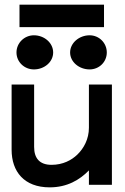

<svg xmlns="http://www.w3.org/2000/svg" viewBox="-20 -796 539 827"><path d="M64 -776V-679H428V-776ZM366 -497C407 -497 440 -529 440 -570C440 -611 407 -644 366 -644C321 -644 282 -611 282 -570C282 -529 321 -497 366 -497ZM126 -497C171 -497 209 -529 209 -570C209 -611 171 -644 126 -644C85 -644 51 -611 51 -570C51 -529 85 -497 126 -497ZM30 -151C30 -57 84 11 194 11C269 11 323 -21 363 -62V0H462V-432H363V-246C363 -197 341 -157 313 -130C288 -106 251 -86 202 -86C150 -86 127 -115 127 -163V-432H30Z"/></svg>

Font: Charger
Style: ExBd
Weight: 400
Designer: Jasper
Foundry: Cannot Into Space Fonts
Version: Version 0.99